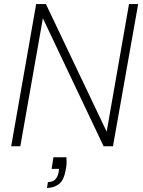

<svg xmlns="http://www.w3.org/2000/svg" viewBox="-20 -720 702 945"><path d="M35 0 158 -700H206L505 -72L615 -700H660L536 0H490L191 -630L80 0ZM211 205 216 176Q240 176 252.5 162.5Q265 149 269 124L271 111H234L243 54H307Q308 69 307.5 84Q307 99 304 113Q295 167 270 186Q245 205 211 205Z"/></svg>

Font: DM Sans 11pt ExtraLight
Style: Italic
Weight: 250
Italic angle: -10°
Version: Version 4.004;gftools[0.9.30]